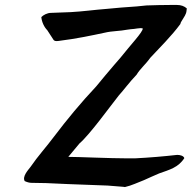

<svg xmlns="http://www.w3.org/2000/svg" viewBox="-20 -757 775 776"><path d="M147 -688C149 -667 159 -647 171 -635L197 -595C201 -592 202 -591 210 -591C213 -591 222 -592 227 -593C285 -600 348 -613 404 -625C433 -632 464 -631 494 -637L509 -639C523 -639 548 -646 557 -642C558 -628 508 -576 467 -524L441 -494C416 -465 392 -436 369 -408C306 -341 250 -273 200 -207C168 -164 133 -126 103 -82C93 -69 69 -43 80 -25C89 -21 98 -18 108 -18L166 -17L255 -13L415 -7L478 -2L485 -1C512 -7 538 -20 562 -29C583 -39 603 -47 623 -56C665 -71 701 -80 725 -118C722 -127 709 -131 696 -131C642 -125 586 -120 525 -117H494C425 -117 296 -123 256 -123C265 -134 280 -152 301 -177C343 -213 425 -327 460 -371C481 -394 503 -425 532 -455C547 -480 568 -496 587 -523C625 -564 673 -611 709 -660C710 -666 713 -670 716 -675C723 -688 733 -698 734 -715L735 -723C725 -732 712 -737 695 -737H671C637 -737 605 -736 572 -735L532 -731C482 -728 454 -725 410 -721C368 -718 309 -710 266 -708L187 -705C170 -705 155 -696 147 -688Z"/></svg>

Font: Vapor
Style: Obl
Weight: 400
Foundry: Cannot Into Space Fonts
Version: Version 0.179